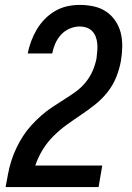

<svg xmlns="http://www.w3.org/2000/svg" viewBox="-20 -763 540 783"><path d="M3 0V-1Q8 -28 13 -54.5Q18 -81 26 -106.5Q34 -132 46 -157.5Q58 -183 73 -206.5Q88 -230 107 -251Q126 -272 147.5 -291Q169 -310 193 -326Q217 -342 241 -357Q265 -372 288 -388.5Q311 -405 329 -427Q347 -449 358 -474.5Q369 -500 374 -527Q374 -527 374 -528Q374 -529 374 -529Q376 -544 377 -558.5Q378 -573 376.5 -587Q375 -601 370 -614Q365 -627 355.5 -636.5Q346 -646 333 -650.5Q320 -655 305 -655Q285 -655 264.5 -646.5Q244 -638 229 -621.5Q214 -605 205.5 -585.5Q197 -566 193 -545H93Q98 -570 107 -594.5Q116 -619 129.5 -642Q143 -665 162.5 -685Q182 -705 205.5 -718.5Q229 -732 254.5 -737.5Q280 -743 305 -743Q334 -743 362 -737Q390 -731 412.5 -716Q435 -701 450.5 -678Q466 -655 472.5 -628.5Q479 -602 478.5 -572.5Q478 -543 473 -514Q467 -481 454 -448.5Q441 -416 419 -388Q397 -360 369 -337.5Q341 -315 311 -295Q281 -275 252 -254Q223 -233 197.5 -207.5Q172 -182 153.5 -151.5Q135 -121 124 -88H397L382 0Z"/></svg>

Font: iosevka_custom_sans_ss08 SmBd
Style: Italic
Weight: 600
Italic angle: -10°
Designer: Belleve Invis
Foundry: Belleve Invis
Version: Version 10.3.0; ttfautohint (v1.8.3)